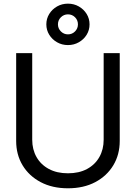

<svg xmlns="http://www.w3.org/2000/svg" viewBox="-20 -1018 743 1050"><path d="M351.6 11.7Q266.1 11.7 202.4 -22Q138.7 -55.7 103.5 -114Q68.4 -172.4 68.4 -247.1V-727.5H156.2V-253.9Q156.2 -200.7 179.7 -159.2Q203.1 -117.7 247.1 -94Q291 -70.3 351.6 -70.3Q412.6 -70.3 456.3 -94Q500 -117.7 523.4 -159.2Q546.9 -200.7 546.9 -253.9V-727.5H634.8V-247.1Q634.8 -172.4 599.6 -114Q564.5 -55.7 501 -22Q437.5 11.7 351.6 11.7ZM351.6 -771.5Q318.8 -771.5 292 -786.9Q265.1 -802.2 249.3 -827.9Q233.4 -853.5 233.4 -884.8Q233.4 -916 249.3 -941.7Q265.1 -967.3 292 -982.7Q318.8 -998 351.6 -998Q384.3 -998 411.1 -982.7Q438 -967.3 453.9 -941.7Q469.7 -916 469.7 -884.8Q469.7 -853.5 453.9 -827.9Q438 -802.2 411.1 -786.9Q384.3 -771.5 351.6 -771.5ZM351.6 -830.1Q374.5 -830.1 390.4 -846.2Q406.2 -862.3 406.2 -884.8Q406.2 -907.7 390.4 -923.6Q374.5 -939.5 351.6 -939.5Q329.1 -939.5 313 -923.6Q296.9 -907.7 296.9 -884.8Q296.9 -862.3 313 -846.2Q329.1 -830.1 351.6 -830.1Z"/></svg>

Font: Inter Display
Style: Regular
Weight: 400
Designer: Rasmus Andersson
Foundry: rsms
Version: Version 4.001;git-9221beed3